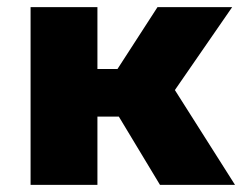

<svg xmlns="http://www.w3.org/2000/svg" viewBox="-20 -520 690 540"><path d="M66 0V-500H254V-326H404V-192H254V0ZM430 0 260 -282 459 -287 641 0ZM461 -251 282 -282 423 -500H633Z"/></svg>

Font: Trispace Thin ExtraBold
Style: Regular
Weight: 800
Version: Version 1.210